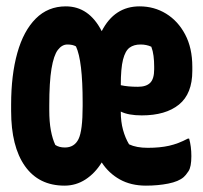

<svg xmlns="http://www.w3.org/2000/svg" viewBox="-20 -572 640 604"><path d="M187 -552Q260 -552 300 -474Q340 -552 419 -552Q465 -552 502.5 -529Q540 -506 562.5 -463.5Q585 -421 585 -362V-349Q585 -277 543 -243Q501 -209 426 -209Q384 -209 360 -221V-220Q360 -189 367 -163.5Q374 -138 386 -118Q409 -107 445 -107Q483 -107 512 -113.5Q541 -120 571 -136H575Q582 -111 582 -81Q582 -47 573 -33.5Q564 -20 558 -15Q542 -1 509.5 5.5Q477 12 439 12Q392 12 357 -7.5Q322 -27 300 -61Q279 -27 249 -7.5Q219 12 183 12Q102 12 58.5 -49.5Q15 -111 15 -223V-243Q15 -336 34.5 -405.5Q54 -475 92.5 -513.5Q131 -552 187 -552ZM422 -432Q401 -432 387.5 -422Q374 -412 367 -384.5Q360 -357 360 -304Q382 -299 414 -299Q440 -299 452.5 -311.5Q465 -324 465 -354V-363Q465 -380 463 -396Q461 -412 456 -425Q441 -432 422 -432ZM135 -225Q135 -189 140 -162Q145 -135 154 -116Q166 -108 184 -108Q214 -108 227 -134.5Q240 -161 240 -238V-250Q240 -381 219 -426Q209 -432 192 -432Q175 -432 162 -415Q149 -398 142 -356Q135 -314 135 -240Z"/></svg>

Font: Recursive Mn Csl St XBd
Style: Regular
Weight: 800
Monospace: yes
Version: Version 1.079;hotconv 1.0.112;makeotfexe 2.5.65598; ttfautoh